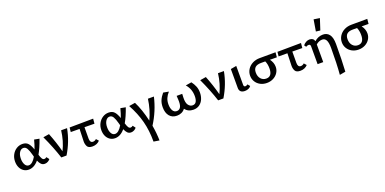

<svg xmlns="http://www.w3.org/2000/svg" viewBox="-7 -1780 6294 3139"><g transform="rotate(-20 3139.5 -211.0)"><path d="M588 -42Q575 -23 549 -8.5Q523 6 494 6Q456 6 431.5 -19Q407 -44 389 -88Q310 6 216 6Q166 6 127.5 -20Q89 -46 68 -91Q47 -136 47 -193Q47 -259 75.5 -312Q104 -365 151.5 -395Q199 -425 255 -425Q320 -425 355 -385.5Q390 -346 414 -272Q441 -341 463 -427L551 -410Q499 -262 445 -169Q460 -119 475 -95Q490 -71 513 -71Q534 -71 553 -88ZM364 -165 353 -206Q333 -281 310 -319.5Q287 -358 248 -358Q207 -358 179.5 -315.5Q152 -273 152 -205Q152 -143 175.5 -101.5Q199 -60 240 -60Q303 -60 364 -165Z M1033 -418Q992 -198 872 0H781Q718 -195 618 -410L722 -427Q788 -261 834 -88Q909 -240 930 -418Z M1306 -335 1305 -137Q1305 -64 1357 -64Q1373 -64 1388.5 -70.5Q1404 -77 1415 -89L1452 -48Q1432 -24 1399 -9Q1366 6 1325 6Q1255 6 1234 -33.5Q1213 -73 1214 -121L1221 -336L1068 -337L1076 -414L1487 -418L1479 -333Z M2089 -42Q2076 -23 2050 -8.5Q2024 6 1995 6Q1957 6 1932.5 -19Q1908 -44 1890 -88Q1811 6 1717 6Q1667 6 1628.5 -20Q1590 -46 1569 -91Q1548 -136 1548 -193Q1548 -259 1576.5 -312Q1605 -365 1652.5 -395Q1700 -425 1756 -425Q1821 -425 1856 -385.5Q1891 -346 1915 -272Q1942 -341 1964 -427L2052 -410Q2000 -262 1946 -169Q1961 -119 1976 -95Q1991 -71 2014 -71Q2035 -71 2054 -88ZM1865 -165 1854 -206Q1834 -281 1811 -319.5Q1788 -358 1749 -358Q1708 -358 1680.5 -315.5Q1653 -273 1653 -205Q1653 -143 1676.5 -101.5Q1700 -60 1741 -60Q1804 -60 1865 -165Z M2359 23Q2383 162 2385 288L2286 272Q2287 81 2244.5 -82Q2202 -245 2111 -410L2218 -427Q2291 -282 2339 -74Q2415 -233 2440 -418H2544Q2490 -183 2359 23Z M3274 -223Q3274 -161 3252 -109Q3230 -57 3186.5 -25.5Q3143 6 3081 6Q3034 6 2997 -12Q2960 -30 2937 -63Q2913 -29 2875.5 -11.5Q2838 6 2794 6Q2712 6 2665.5 -49.5Q2619 -105 2619 -203Q2619 -269 2641 -321.5Q2663 -374 2708 -427L2802 -410Q2762 -366 2742.5 -319.5Q2723 -273 2723 -215Q2723 -149 2747 -107.5Q2771 -66 2817 -66Q2857 -66 2879.5 -99Q2902 -132 2902 -202Q2902 -221 2901 -231L2897 -301H2994L2991 -236Q2988 -146 3018 -106Q3048 -66 3092 -66Q3135 -66 3155 -101Q3175 -136 3175 -198Q3175 -321 3096 -410L3199 -427Q3234 -381 3254 -332Q3274 -283 3274 -223Z M3762 -418Q3721 -198 3601 0H3510Q3447 -195 3347 -410L3451 -427Q3517 -261 3563 -88Q3638 -240 3659 -418Z M3880 -84V-410L3980 -428V-100Q3979 -64 4009 -64Q4019 -64 4029.5 -69Q4040 -74 4048 -82L4082 -42Q4067 -20 4039 -7Q4011 6 3975 6Q3928 6 3903.5 -17Q3879 -40 3880 -84Z M4652 -333 4532 -334Q4582 -268 4582 -195Q4582 -139 4552.5 -93Q4523 -47 4472 -20.5Q4421 6 4358 6Q4295 6 4245 -21Q4195 -48 4166.5 -94.5Q4138 -141 4138 -198Q4138 -259 4170 -309Q4202 -359 4258 -388Q4314 -417 4385 -417L4660 -418ZM4451 -335H4378Q4309 -335 4276 -305.5Q4243 -276 4243 -216Q4243 -147 4279.5 -106Q4316 -65 4373 -65Q4477 -65 4477 -206Q4477 -244 4470 -277.5Q4463 -311 4451 -335Z M4922 -335 4921 -137Q4921 -64 4973 -64Q4989 -64 5004.5 -70.5Q5020 -77 5031 -89L5068 -48Q5048 -24 5015 -9Q4982 6 4941 6Q4871 6 4850 -33.5Q4829 -73 4830 -121L4837 -336L4684 -337L4692 -414L5103 -418L5095 -333Z M5636 -207Q5636 75 5624 271L5522 289Q5538 102 5538 -172Q5538 -268 5515 -310Q5492 -352 5445 -352Q5417 -352 5388.5 -340Q5360 -328 5338 -307V0H5240V-310Q5240 -346 5209 -346Q5184 -346 5162 -331L5138 -364Q5160 -392 5190 -408.5Q5220 -425 5251 -425Q5320 -425 5335 -365Q5401 -425 5486 -425Q5556 -425 5596 -372Q5636 -319 5636 -207ZM5396 -511 5429 -711 5533 -695 5470 -502Z M6248 -333 6128 -334Q6178 -268 6178 -195Q6178 -139 6148.5 -93Q6119 -47 6068 -20.5Q6017 6 5954 6Q5891 6 5841 -21Q5791 -48 5762.5 -94.5Q5734 -141 5734 -198Q5734 -259 5766 -309Q5798 -359 5854 -388Q5910 -417 5981 -417L6256 -418ZM6047 -335H5974Q5905 -335 5872 -305.5Q5839 -276 5839 -216Q5839 -147 5875.5 -106Q5912 -65 5969 -65Q6073 -65 6073 -206Q6073 -244 6066 -277.5Q6059 -311 6047 -335Z"/></g></svg>

Font: Ysabeau Semibold
Style: Regular
Weight: 600
Designer: Christian Thalmann (Catharsis Fonts)
Version: Version 0.003